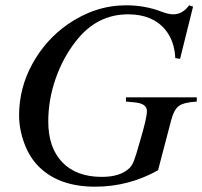

<svg xmlns="http://www.w3.org/2000/svg" viewBox="-20 -686 762 724"><path d="M722 -319V-303Q673 -300 654.5 -286.5Q636 -273 625 -231L576 -44Q465 18 339 18Q202 18 126 -58Q91 -93 71.5 -146Q52 -199 52 -251Q52 -354 102 -445Q152 -536 235 -594Q339 -666 455 -666Q527 -666 589 -642Q615 -632 633 -632Q669 -632 693 -666L708 -661L659 -464L641 -467Q638 -531 604 -573Q556 -632 463 -632Q346 -632 268 -533Q218 -470 190 -390Q162 -310 162 -228Q162 -129 215 -74Q268 -19 364 -19Q435 -19 469 -53Q478 -62 485 -79.5Q492 -97 508 -154Q534 -241 534 -267Q534 -296 487 -300L455 -303V-319Z"/></svg>

Font: STIX MathJax Main
Style: Italic
Weight: 400
Italic angle: -16.33°
Designer: MicroPress Inc., with final additions and corrections provided by Coen Hoffman, Elsevier (retired)
Version: Version 1.1.1